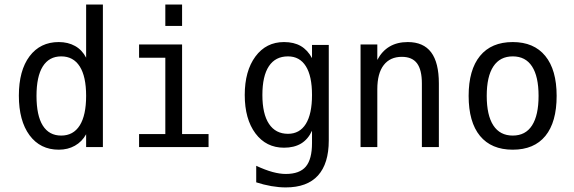

<svg xmlns="http://www.w3.org/2000/svg" viewBox="-20 -651 2540 850"><path d="M361.3 -395.5V-630.9H435.5V0H361.3V-56.6Q342.8 -23.4 311.5 -5.9Q280.3 11.7 240.2 11.7Q158.2 11.7 110.8 -52.2Q63.5 -116.2 63.5 -227.5Q63.5 -338.9 110.8 -401.9Q158.2 -464.8 240.2 -464.8Q281.2 -464.8 312.5 -447.3Q343.8 -429.7 361.3 -395.5ZM141.6 -226.6Q141.6 -139.6 169.4 -95.2Q197.3 -50.8 251 -50.8Q304.7 -50.8 333 -95.7Q361.3 -140.6 361.3 -226.6Q361.3 -312.5 333 -356.9Q304.7 -401.4 251 -401.4Q197.3 -401.4 169.4 -356.9Q141.6 -312.5 141.6 -226.6Z M711.9 -630.9H786.1V-536.1H711.9ZM595.7 -454.1H786.1V-57.6H903.3V0H595.7V-57.6H711.9V-395.5H595.7Z M1361.3 -230.5Q1361.3 -314.5 1334 -357.9Q1306.6 -401.4 1254.9 -401.4Q1199.2 -401.4 1170.4 -357.9Q1141.6 -314.5 1141.6 -230.5Q1141.6 -146.5 1170.9 -102.5Q1200.2 -58.6 1254.9 -58.6Q1306.6 -58.6 1334 -102.5Q1361.3 -146.5 1361.3 -230.5ZM1435.5 -29.3Q1435.5 73.2 1387.7 126Q1339.8 178.7 1245.1 178.7Q1214.8 178.7 1181.2 172.9Q1147.5 167 1114.3 156.2V83Q1154.3 101.6 1186.5 110.4Q1218.8 119.1 1245.1 119.1Q1306.6 119.1 1334 86.4Q1361.3 53.7 1361.3 -17.6V-72.3Q1343.8 -34.2 1313 -15.6Q1282.2 2.9 1237.3 2.9Q1158.2 2.9 1110.8 -60.5Q1063.5 -124 1063.5 -230.5Q1063.5 -336.9 1110.8 -400.9Q1158.2 -464.8 1237.3 -464.8Q1281.2 -464.8 1311.5 -447.3Q1341.8 -429.7 1361.3 -393.6V-452.1H1435.5Z M1922.9 -281.2V0H1847.7V-281.2Q1847.7 -341.8 1826.2 -370.6Q1804.7 -399.4 1758.8 -399.4Q1707 -399.4 1678.7 -362.8Q1650.4 -326.2 1650.4 -255.9V0H1576.2V-454.1H1650.4V-385.7Q1670.9 -424.8 1704.6 -444.8Q1738.3 -464.8 1785.2 -464.8Q1854.5 -464.8 1888.7 -419.4Q1922.9 -374 1922.9 -281.2Z M2250 -401.4Q2193.4 -401.4 2164.1 -356.9Q2134.8 -312.5 2134.8 -226.6Q2134.8 -140.6 2164.1 -95.7Q2193.4 -50.8 2250 -50.8Q2306.6 -50.8 2335.4 -95.7Q2364.3 -140.6 2364.3 -226.6Q2364.3 -312.5 2335.4 -356.9Q2306.6 -401.4 2250 -401.4ZM2250 -464.8Q2343.8 -464.8 2394 -403.3Q2444.3 -341.8 2444.3 -226.6Q2444.3 -110.4 2394.5 -49.3Q2344.7 11.7 2250 11.7Q2155.3 11.7 2105 -49.3Q2054.7 -110.4 2054.7 -226.6Q2054.7 -341.8 2105 -403.3Q2155.3 -464.8 2250 -464.8Z"/></svg>

Font: BabelStone Irk Bitig
Style: Regular
Weight: 400
Designer: Andrew West
Foundry: BabelStone
Version: Version 1.03 June 7, 2023